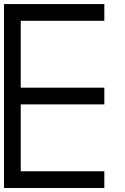

<svg xmlns="http://www.w3.org/2000/svg" viewBox="-20 -937 623 957"><path d="M0 0V-916.7H500V-833.3H83.3V-500H500V-416.7H83.3V-83.3H500V0Z"/></svg>

Font: Galmuri11 Regular
Style: Regular
Weight: 400
Designer: Minseo Lee (Quiple)
Version: Version 2.356;hotconv 1.1.0;makeotfexe 2.6.0 DEVELOPMENT